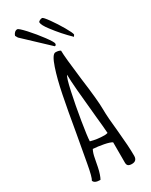

<svg xmlns="http://www.w3.org/2000/svg" viewBox="-247 -1021 843 1071"><g transform="rotate(-30 175.0 -485.5)"><path d="M227 -26V-157Q214 -166 178 -173Q142 -180 110 -182Q99 -161 94 -131L90 -111Q89 -104 84 -80Q79 -56 73 -38.5Q67 -21 61 -11Q23 -11 17 -31Q28 -47 42 -125L75 -308Q97 -438 115.5 -530Q134 -622 155 -684Q178 -753 199 -753Q220 -753 231 -745Q231 -705 250 -552Q270 -402 270 -347Q270 -294 281 -195Q291 -94 291 -34Q291 0 258 0Q242 0 234.5 -6Q227 -12 227 -26ZM226 -218Q223 -262 216 -327Q193 -553 193 -604V-612Q183 -602 165.5 -521.5Q148 -441 133 -349Q118 -257 117 -227Q159 -215 206 -215Q214 -215 226 -218ZM59 -929 50 -945Q53 -956 61 -963.5Q69 -971 79 -971Q87 -971 123 -932Q161 -890 192 -848Q223 -806 223 -796Q223 -784 213 -784Q61 -926 59 -929ZM234 -887Q205 -925 205 -942Q205 -947 213.5 -951.5Q222 -956 230 -956Q237 -956 263.5 -919Q290 -882 314 -840.5Q338 -799 339 -787L332 -776Q279 -827 234 -887Z"/></g></svg>

Font: Amatic SC
Style: Bold
Weight: 700
Designer: Multiple Designers
Foundry: Vernon Adams
Version: Version 2.505